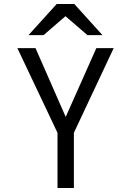

<svg xmlns="http://www.w3.org/2000/svg" viewBox="-20 -941 656 961"><path d="M267.8 0V-276.2L67 -700H157.8L324.5 -320.2H293L462.2 -700H549L349.8 -276.2V0ZM122.5 -765 263.8 -921H352L493 -765H417.8L307.8 -860L197.8 -765Z"/></svg>

Font: Overpass Mono Light
Style: Regular
Weight: 300
Monospace: yes
Designer: Delve Withrington, Dave Bailey
Foundry: Delve Fonts LLC
Version: Version 4.000